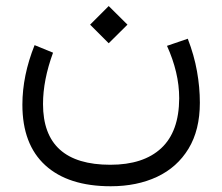

<svg xmlns="http://www.w3.org/2000/svg" viewBox="-20 -406 747 645"><path d="M282.7 -323.2 345.2 -385.7 408.2 -323.2 345.2 -260.7ZM541 -252 610.8 -275.9Q632.3 -220.2 641.8 -166.5Q651.4 -112.8 651.4 -61Q651.4 30.8 613.3 93.5Q575.2 156.2 507.6 188Q439.9 219.7 352.1 219.7Q209.5 219.7 132.3 149.4Q55.2 79.1 55.2 -54.2Q55.2 -151.9 96.2 -254.4L158.2 -229Q124.5 -137.2 124.5 -56.6Q124.5 147.5 350.6 147.5Q461.9 147.5 521.7 91.8Q581.5 36.1 582 -75.7Q582 -119.6 571.5 -163.8Q561 -208 541 -252Z"/></svg>

Font: Vazir Light
Style: Light
Weight: 300
Designer: Saber Rastikerdar
Foundry: Saber Rastikerdar
Version: Version 30.0.0